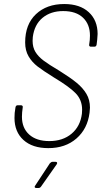

<svg xmlns="http://www.w3.org/2000/svg" viewBox="-20 -728 517 954"><path d="M52 -142Q52 -159 53 -167L57 -195Q59 -205 68 -205H84Q89 -205 91.5 -202Q94 -199 93 -195L90 -170Q89 -162 89 -148Q89 -92 125 -59.5Q161 -27 225 -27Q292 -27 335.5 -63.5Q379 -100 387 -163Q388 -170 388 -183Q388 -231 356.5 -264Q325 -297 248 -343Q195 -376 167 -397.5Q139 -419 122 -448Q105 -477 105 -517Q105 -607 158.5 -657.5Q212 -708 299 -708Q377 -708 421 -667.5Q465 -627 465 -559Q465 -551 463 -531L460 -506Q458 -496 449 -496H431Q427 -496 424.5 -499Q422 -502 423 -506L426 -529Q427 -536 427 -551Q427 -607 392.5 -640Q358 -673 294 -673Q232 -673 191.5 -639.5Q151 -606 143 -544Q142 -537 142 -525Q142 -493 156 -470Q170 -447 196.5 -427Q223 -407 274 -377Q330 -342 361 -316.5Q392 -291 409.5 -261.5Q427 -232 427 -193Q427 -186 425 -168Q415 -88 360 -40Q305 8 220 8Q141 8 96.5 -32.5Q52 -73 52 -142ZM155 194 228 83Q235 76 241 76H256Q262 76 263.5 79.5Q265 83 262 88L184 199Q179 206 172 206H160Q154 206 152.5 202.5Q151 199 155 194Z"/></svg>

Font: Barlow Semi Condensed ExLight
Style: Italic
Weight: 275
Width: 4
Italic angle: -7°
Designer: Jeremy Tribby
Foundry: Tribby Type
Version: Version 1.408